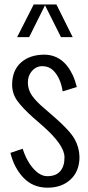

<svg xmlns="http://www.w3.org/2000/svg" viewBox="-20 -848 406 881"><path d="M58.6 -677.7 134.8 -827.6H238.8L313.5 -677.7H259.8L186.5 -823.7L113.8 -677.7ZM275.9 -126.5Q275.9 -182.6 175.8 -270.5L133.3 -307.6Q85 -350.6 60.5 -383.8Q36.1 -417 35.6 -458.5Q35.6 -524.4 75.7 -560.5Q115.7 -596.7 182.6 -597.2Q269.5 -596.7 313.5 -503.9Q325.2 -478.5 332.5 -448.7L267.6 -428.7Q257.8 -491.2 224.6 -524.4Q205.1 -543.9 175.8 -544.4Q146.5 -544.9 127 -522.5Q107.4 -500 107.9 -467.8Q108.4 -435.5 127 -409.2Q145.5 -382.8 181.2 -352.5L227.5 -312.5Q299.3 -250 321.8 -210.9Q343.8 -171.9 344.7 -127.9Q344.7 -62.5 303.7 -24.4Q262.7 13.7 196.8 13.2Q130.9 12.7 87.9 -32.2Q44.9 -77.1 27.8 -146.5L84 -165.5Q97.7 -122.6 118.2 -93.3Q156.2 -39.6 196.8 -39.6Q237.3 -39.6 256.8 -63Q276.4 -86.4 275.9 -126.5Z"/></svg>

Font: Oswald-Light
Style: Light
Weight: 300
Designer: vernon adams
Foundry: vernon adams
Version: Version ; ttfautohint (v0.92.18-e454-dirty) -l 8 -r 50 -G 20